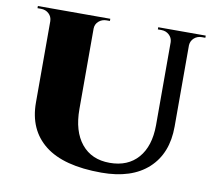

<svg xmlns="http://www.w3.org/2000/svg" viewBox="-79 -791 1002 896"><g transform="rotate(10 422.5 -343.0)"><path d="M600.1 -700.2H825.2V-689.9H808.6Q787.1 -689.9 772.2 -676.5Q757.3 -663.1 755.9 -642.6V-257.3Q755.9 -129.4 677.7 -57.6Q599.6 14.2 456.5 14.2Q276.9 14.2 188 -55.9Q99.1 -126 99.1 -255.4V-640.6Q98.6 -662.1 83.5 -676Q68.4 -689.9 46.4 -689.9H29.8V-700.2H373V-689.9H356.9Q335.4 -689.9 320.1 -676.3Q304.7 -662.6 304.2 -642.1V-260.3Q304.2 -155.3 352.3 -96.4Q400.4 -37.6 486.3 -37.6Q572.3 -37.6 620.6 -93Q668.9 -148.4 669.4 -247.6V-642.1Q668.5 -662.6 653.3 -676.3Q638.2 -689.9 616.7 -689.9H600.1Z"/></g></svg>

Font: Cinzel Black
Style: Regular
Weight: 900
Designer: Natanael Gama
Version: Version 1.001;PS 001.001;hotconv 1.0.56;makeotf.lib2.0.21325